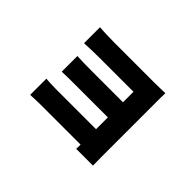

<svg xmlns="http://www.w3.org/2000/svg" viewBox="-115 -859 1230 1230"><g transform="rotate(45 500.0 -244.5)"><path d="M197 -98V49C214 48 258 46 285 46H651L650 85H802C802 66 801 25 801 9C801 -67 801 -451 801 -494C801 -516 801 -556 802 -571C785 -570 741 -569 717 -569C634 -569 439 -569 343 -569C300 -569 237 -571 207 -574V-429C235 -431 300 -433 343 -433C439 -433 609 -433 651 -433V-338H356C316 -338 265 -339 235 -341V-199C261 -201 316 -201 356 -201H651V-94H286C249 -94 214 -96 197 -98Z"/></g></svg>

Font: Noto Sans TC Black
Style: Regular
Weight: 900
Designer: Ryoko NISHIZUKA 西塚涼子 (kana, bopomofo & ideographs); Paul D. Hunt (Latin, Greek & Cyrillic); Sandoll Communications 산돌커뮤니
Foundry: Adobe
Version: Version 2.004;hotconv 1.0.118;makeotfexe 2.5.65603